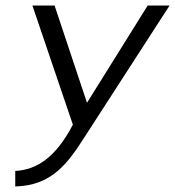

<svg xmlns="http://www.w3.org/2000/svg" viewBox="-20 -471 632 693"><path d="M97 -451 243 -21C181 98 112 142 35 146V202C167 199 225 118 285 24L592 -451H513L294 -100L177 -451Z"/></svg>

Font: Charger Sport
Style: DfObl
Weight: 400
Designer: Jasper
Foundry: Cannot Into Space Fonts
Version: Version 1.1